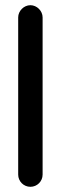

<svg xmlns="http://www.w3.org/2000/svg" viewBox="-20 -694 234 739"><path d="M50 -627V-22C50 4 71 25 97 25C123 25 144 4 144 -22V-627C144 -652 122 -674 97 -674C72 -674 50 -652 50 -627Z"/></svg>

Font: Electronic
Style: ExBlk
Weight: 900
Version: Version 1.011